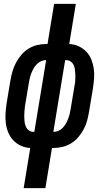

<svg xmlns="http://www.w3.org/2000/svg" viewBox="-20 -755 540 990"><path d="M102 215 136 8Q111 7 88 -3.5Q65 -14 48.5 -31.5Q32 -49 22.5 -72Q13 -95 10 -119.5Q7 -144 8.5 -170Q10 -196 14 -222L34 -342Q38 -365 44.5 -387.5Q51 -410 62.5 -431.5Q74 -453 90 -472Q106 -491 127 -504Q148 -517 171 -522.5Q194 -528 217 -528H225L259 -735H371L337 -528Q363 -527 385.5 -516.5Q408 -506 425 -488.5Q442 -471 451 -448Q460 -425 463.5 -400.5Q467 -376 465 -350Q463 -324 459 -298L439 -178Q435 -155 429 -132.5Q423 -110 411.5 -88.5Q400 -67 384 -48Q368 -29 346.5 -16Q325 -3 302 2.5Q279 8 256 8H248L214 215ZM157 -75 218 -445H217Q204 -445 192 -439.5Q180 -434 170 -424Q160 -414 153.5 -402.5Q147 -391 142 -378.5Q137 -366 134 -353.5Q131 -341 129 -329L109 -209Q107 -195 106 -181.5Q105 -168 105 -154.5Q105 -141 106.5 -128Q108 -115 113 -103Q118 -91 128 -83Q138 -75 152 -75ZM255 -75H256Q269 -75 281.5 -80.5Q294 -86 303.5 -96Q313 -106 319.5 -117.5Q326 -129 331 -141.5Q336 -154 339 -166.5Q342 -179 344 -191L364 -311Q367 -325 368 -338.5Q369 -352 368.5 -365.5Q368 -379 367 -392Q366 -405 361 -417Q356 -429 345.5 -437Q335 -445 321 -445H316Z"/></svg>

Font: Iosevka Oblique
Style: Bold
Weight: 700
Italic angle: -9°
Monospace: yes
Designer: Belleve Invis
Foundry: Belleve Invis
Version: Version 32.5.0; ttfautohint (v1.8.4)